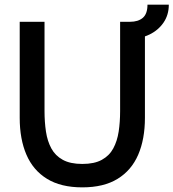

<svg xmlns="http://www.w3.org/2000/svg" viewBox="-20 -794 748 828"><path d="M335 14Q242.5 14 182.8 -22.8Q123 -59.5 94 -126.8Q65 -194 65 -286V-700H172V-315Q172 -268 178.2 -226.5Q184.5 -185 201.5 -153.8Q218.5 -122.5 250.8 -104.8Q283 -87 335 -87Q387 -87 419.2 -104.8Q451.5 -122.5 468.5 -154Q485.5 -185.5 491.8 -226.8Q498 -268 498 -315V-700H605V-286Q605 -194 576 -126.8Q547 -59.5 487.2 -22.8Q427.5 14 335 14ZM540.5 -626.5V-700Q576 -700 596 -717.2Q616 -734.5 616 -774H708Q708 -729.5 685 -696.2Q662 -663 624 -644.8Q586 -626.5 540.5 -626.5Z"/></svg>

Font: Cabin SemiCondensedMedium
Style: Regular
Weight: 500
Width: 4
Designer: Pablo Impallari
Foundry: Pablo Impallari. http://www.impallari.com Igino Marini. http://www.ikern.com
Version: Version 3.001